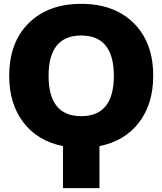

<svg xmlns="http://www.w3.org/2000/svg" viewBox="-20 -760 846 1000"><path d="M778 -365Q778 -218 703.5 -121.5Q629 -25 498 1V220H308V1Q177 -25 102.5 -121.5Q28 -218 28 -365Q28 -539 129.5 -639.5Q231 -740 403 -740Q575 -740 676.5 -639.5Q778 -539 778 -365ZM233 -365Q233 -155 403 -155Q573 -155 573 -365Q573 -575 403 -575Q233 -575 233 -365Z"/></svg>

Font: M PLUS 1p Black
Style: Regular
Weight: 900
Version: Version 1.061